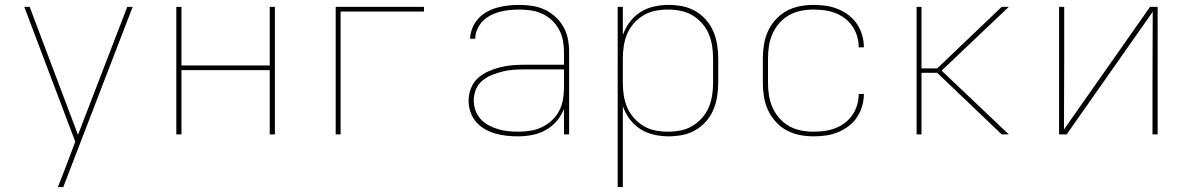

<svg xmlns="http://www.w3.org/2000/svg" viewBox="-20 -548 4840 783"><path d="M216 215Q224 195 232 174.5Q240 154 248 133L287 30L79 -520H101L298 2L499 -520H521L238 215Z M699 0V-520H720V-281H1080V-520H1101V0H1080V-262H720V0Z M1349 0V-520H1709V-501H1369V0Z M2092 8Q2069 8 2045.5 5.5Q2022 3 1999.5 -3.5Q1977 -10 1956.5 -22Q1936 -34 1921 -51.5Q1906 -69 1898.5 -91.5Q1891 -114 1891 -138Q1891 -163 1900.5 -187.5Q1910 -212 1928.5 -229Q1947 -246 1970.5 -256.5Q1994 -267 2019 -273.5Q2044 -280 2069.5 -282Q2095 -284 2120 -284H2280V-336Q2280 -360 2275.5 -383.5Q2271 -407 2259.5 -428Q2248 -449 2230.5 -465.5Q2213 -482 2191 -492Q2169 -502 2145.5 -505.5Q2122 -509 2098 -509Q2078 -509 2058 -507Q2038 -505 2018.5 -500Q1999 -495 1981 -485.5Q1963 -476 1949 -462Q1935 -448 1926.5 -429Q1918 -410 1918 -390H1897Q1898 -413 1906.5 -434Q1915 -455 1930.5 -472Q1946 -489 1966 -500Q1986 -511 2008 -517Q2030 -523 2052.5 -525.5Q2075 -528 2098 -528Q2124 -528 2150.5 -524Q2177 -520 2201 -509Q2225 -498 2245 -479.5Q2265 -461 2278 -438Q2291 -415 2296 -388.5Q2301 -362 2301 -336V0H2280V-103Q2269 -76 2249.5 -53.5Q2230 -31 2204.5 -17Q2179 -3 2150 2.5Q2121 8 2092 8ZM2095 -11Q2119 -11 2143.5 -15Q2168 -19 2190 -29.5Q2212 -40 2230 -56.5Q2248 -73 2259.5 -94.5Q2271 -116 2275.5 -140.5Q2280 -165 2280 -189V-265H2120Q2097 -265 2074.5 -263.5Q2052 -262 2030 -256.5Q2008 -251 1986.5 -242.5Q1965 -234 1947.5 -219.5Q1930 -205 1921 -183.5Q1912 -162 1912 -139Q1912 -118 1919 -98Q1926 -78 1940 -62.5Q1954 -47 1973 -37Q1992 -27 2012 -21Q2032 -15 2053 -13Q2074 -11 2095 -11Z M2499 215V-520H2520V-405Q2530 -434 2548.5 -458.5Q2567 -483 2592.5 -499Q2618 -515 2647.5 -521.5Q2677 -528 2707 -528Q2735 -528 2763 -522.5Q2791 -517 2815.5 -503Q2840 -489 2859 -467.5Q2878 -446 2889 -420Q2900 -394 2904.5 -366Q2909 -338 2909 -310V-210Q2909 -182 2904.5 -154Q2900 -126 2889 -100Q2878 -74 2859 -52.5Q2840 -31 2815.5 -17Q2791 -3 2763 2.5Q2735 8 2707 8Q2677 8 2647.5 1.5Q2618 -5 2592.5 -21Q2567 -37 2548.5 -61.5Q2530 -86 2520 -115V215ZM2704 -11Q2730 -11 2755.5 -16Q2781 -21 2803 -34Q2825 -47 2842.5 -66.5Q2860 -86 2870 -109.5Q2880 -133 2884 -158.5Q2888 -184 2888 -210V-310Q2888 -336 2884 -361.5Q2880 -387 2870 -410.5Q2860 -434 2842.5 -453.5Q2825 -473 2803 -486Q2781 -499 2755.5 -504Q2730 -509 2704 -509Q2678 -509 2652.5 -504Q2627 -499 2605 -486Q2583 -473 2565.5 -453.5Q2548 -434 2538 -410.5Q2528 -387 2524 -361.5Q2520 -336 2520 -310V-210Q2520 -184 2524 -158.5Q2528 -133 2538 -109.5Q2548 -86 2565.5 -66.5Q2583 -47 2605 -34Q2627 -21 2652.5 -16Q2678 -11 2704 -11Z M3298 8Q3269 8 3241 2.5Q3213 -3 3188 -16.5Q3163 -30 3143.5 -51.5Q3124 -73 3112 -99Q3100 -125 3095.5 -153.5Q3091 -182 3091 -210V-310Q3091 -338 3095.5 -366.5Q3100 -395 3112 -421Q3124 -447 3143.5 -468.5Q3163 -490 3188 -503.5Q3213 -517 3241 -522.5Q3269 -528 3298 -528Q3323 -528 3348 -524.5Q3373 -521 3396.5 -511.5Q3420 -502 3440.5 -486.5Q3461 -471 3475 -450Q3489 -429 3496 -404.5Q3503 -380 3503 -355H3482Q3482 -378 3475.5 -400Q3469 -422 3456.5 -440.5Q3444 -459 3425.5 -473Q3407 -487 3386 -495Q3365 -503 3342.5 -506Q3320 -509 3298 -509Q3272 -509 3246.5 -504Q3221 -499 3198.5 -486.5Q3176 -474 3158.5 -454Q3141 -434 3130.5 -410.5Q3120 -387 3116 -361.5Q3112 -336 3112 -310V-210Q3112 -184 3116 -158.5Q3120 -133 3130.5 -109.5Q3141 -86 3158.5 -66Q3176 -46 3198.5 -33.5Q3221 -21 3246.5 -16Q3272 -11 3298 -11Q3320 -11 3342.5 -14Q3365 -17 3386 -25Q3407 -33 3425.5 -47Q3444 -61 3456.5 -79.5Q3469 -98 3475.5 -120Q3482 -142 3482 -165H3503Q3503 -140 3496 -115.5Q3489 -91 3475 -70Q3461 -49 3440.5 -33.5Q3420 -18 3396.5 -8.5Q3373 1 3348 4.5Q3323 8 3298 8Z M4065 0 3802 -251H3738V0H3718V-520H3738V-269H3802L4065 -520H4094L3820 -260L4094 0Z M4299 0V-520H4320V-312Q4320 -239 4319.5 -166Q4319 -93 4319 -20L4670 -520H4701V0H4680V-208Q4680 -281 4680.5 -354Q4681 -427 4681 -500L4330 0Z"/></svg>

Font: Iosevka Thin Extended
Style: Regular
Weight: 100
Width: 7
Monospace: yes
Designer: Belleve Invis
Foundry: Belleve Invis
Version: Version 32.5.0; ttfautohint (v1.8.4)